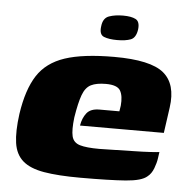

<svg xmlns="http://www.w3.org/2000/svg" viewBox="-44 -583 621 632"><g transform="rotate(5 266.0 -267.0)"><path d="M244 5Q170 5 123.5 -3Q77 -11 53 -32Q29 -53 23.5 -90.5Q18 -128 26 -187Q38 -268 68 -314.5Q98 -361 158 -381Q218 -401 321 -401Q441 -401 484.5 -365Q528 -329 517 -251L505 -166H228Q232 -191 245 -207.5Q258 -224 287 -224H353L356 -243Q359 -275 349 -292.5Q339 -310 301 -310Q270 -310 252 -301Q234 -292 224.5 -266.5Q215 -241 207 -191Q202 -149 207 -128.5Q212 -108 233.5 -101.5Q255 -95 298 -95Q314 -95 345 -96Q376 -97 409 -97.5Q442 -98 466.5 -99.5Q491 -101 496 -102L493 -81Q491 -66 484 -47.5Q477 -29 464 -19Q446 -3 393.5 1Q341 5 244 5ZM325 -457Q298 -457 281.5 -463.5Q265 -470 269 -498Q272 -525 291.5 -532Q311 -539 338 -539Q365 -539 379.5 -531.5Q394 -524 391 -498Q387 -470 370 -463.5Q353 -457 325 -457Z"/></g></svg>

Font: Genos ExtraBold
Style: Italic
Weight: 800
Italic angle: -8°
Version: Version 1.010